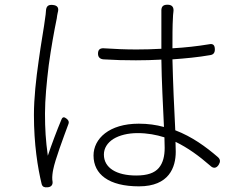

<svg xmlns="http://www.w3.org/2000/svg" viewBox="-20 -774 1020 815"><path d="M187 -498C197 -571 210 -643 221 -696C222 -704 223 -712 225 -720C231 -740 225 -751 204 -753C184 -755 176 -747 175 -727C175 -718 173 -709 172 -700C167 -658 154 -590 144 -515C133 -439 124 -357 124 -286C124 -162 140 -62 157 8C161 20 169 22 182 21C197 20 205 11 203 -4C203 -6 202 -9 202 -11C201 -24 203 -41 206 -55C214 -96 248 -187 271 -249C274 -258 270 -264 263 -270C253 -278 246 -279 241 -267C222 -222 198 -158 183 -113C174 -178 171 -227 171 -292C171 -351 178 -425 187 -498ZM461 -184C487 -200 523 -209 564 -209C606 -209 643 -202 678 -191L679 -146C679 -112 672 -82 654 -61C636 -40 606 -29 558 -29C475 -29 421 -61 421 -118C421 -145 436 -168 461 -184ZM717 -370C715 -422 713 -474 712 -522C767 -526 821 -531 872 -540C886 -542 892 -550 892 -564C892 -582 885 -590 867 -586C819 -578 766 -572 712 -569C712 -615 712 -667 714 -697C714 -706 715 -714 716 -723C719 -743 711 -754 691 -754C671 -754 664 -745 665 -725C665 -715 665 -705 665 -696V-631V-567C630 -565 594 -564 559 -564C511 -564 467 -566 421 -569C404 -570 396 -563 396 -546C396 -531 405 -523 420 -522C467 -519 509 -518 557 -518C593 -518 629 -519 665 -521C666 -434 672 -321 676 -235C643 -244 608 -249 569 -249C443 -249 377 -185 377 -114C377 -34 442 17 570 17C698 17 726 -64 726 -130L725 -172C777 -147 825 -112 872 -71C885 -58 898 -59 908 -74C916 -87 916 -97 905 -107C854 -151 795 -194 724 -221C722 -268 719 -319 717 -370Z"/></svg>

Font: GenSenRounded2 TW L
Style: Regular
Weight: 300
Version: Version 2.100;PS 2.1;hotconv 16.6.51;makeotf.lib2.5.65220 DE